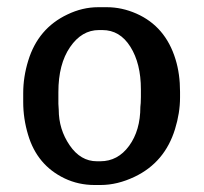

<svg xmlns="http://www.w3.org/2000/svg" viewBox="-20 -511 575 541"><path d="M252.9 -56.6H262.7Q312 -56.6 343.8 -100.1Q375.5 -143.6 375.5 -210L376.5 -220.7L377 -237.3V-259.3Q377 -332 347.4 -379.2Q317.9 -426.3 268.6 -426.3H258.8Q210.4 -426.3 177.5 -378.4Q144.5 -330.6 144.5 -251.5V-218.3Q145.5 -206.5 145.5 -202.1Q145.5 -146.5 176.3 -101.6Q207 -56.6 252.9 -56.6ZM487.3 -252.4V-236.3Q487.3 -192.9 473.1 -147Q444.3 -53.7 359.9 -13.2Q311 10.3 263.2 10.3H246.6Q201.2 10.3 162.1 -8.3Q84.5 -45.4 59.1 -131.3Q45.4 -176.8 45.4 -223.6V-248.5Q45.4 -294.4 59.6 -340.3Q87.4 -431.2 169.9 -470.2Q212.4 -490.7 256.8 -490.7H281.2Q323.2 -490.7 364.3 -472.7Q446.3 -436.5 474.6 -343.8Q487.3 -302.7 487.3 -252.4Z"/></svg>

Font: Averia Libre
Style: Regular
Weight: 400
Version: Version 1.002